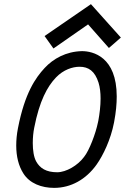

<svg xmlns="http://www.w3.org/2000/svg" viewBox="-20 -892 598 918"><path d="M414.8 -872.1 193.1 -719.7 235.6 -660.2 401.1 -775.4 500.7 -662.6 557.9 -712.4ZM372.1 -647.5C295.4 -646 233.9 -610.8 193.4 -566.9C150.4 -520.5 98.6 -447.8 65.9 -279.3C60.1 -250 57.6 -222.2 57.6 -196.3C57.6 -144 68.8 -99.1 91.3 -63.5C121.6 -14.6 179.2 6.3 238.8 6.3C319.3 6.3 391.1 -34.2 441.4 -104.5C473.6 -149.9 509.3 -224.6 524.9 -304.7L525.9 -310.1C534.7 -356.4 538.1 -396 538.1 -430.7C538.1 -621.6 423.3 -647.5 372.1 -647.5ZM153.3 -119.6C141.6 -140.1 136.7 -173.3 136.7 -208C136.7 -233.4 139.2 -259.8 143.6 -281.2C168.5 -409.2 206.1 -478.5 248 -522C283.7 -559.1 327.1 -572.8 360.4 -572.8C403.3 -572.8 433.6 -552.2 451.2 -496.6C458 -474.6 460.9 -448.2 460.9 -420.9C460.9 -385.3 456.1 -347.2 450.2 -315.4L448.2 -306.2C437.5 -253.9 407.2 -172.9 381.8 -141.6C352.1 -101.1 296.4 -68.4 253.4 -68.4C200.7 -68.4 170.9 -87.9 153.3 -119.6Z"/></svg>

Font: Fantasque Sans Mono
Style: RegItalic
Weight: 400
Italic angle: -11°
Monospace: yes
Designer: Jany Belluz
Version: Version 1.6.3